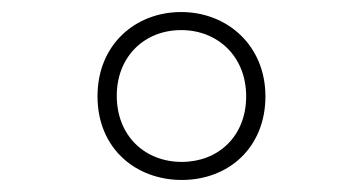

<svg xmlns="http://www.w3.org/2000/svg" viewBox="-20 -744 603 319"><path d="M282 -445C360 -445 421 -499 421 -584C421 -668 358 -724 281 -724C205 -724 142 -670 142 -584C142 -497 206 -445 282 -445ZM282 -475C221 -475 174 -518 174 -585C174 -650 220 -694 281 -694C342 -694 389 -650 389 -584C389 -517 342 -475 282 -475Z"/></svg>

Font: Noto Sans Mono SemiCondensed ExtraLight
Style: Regular
Weight: 200
Width: 4
Designer: Monotype Design Team
Foundry: Monotype Imaging Inc.
Version: Version 2.014